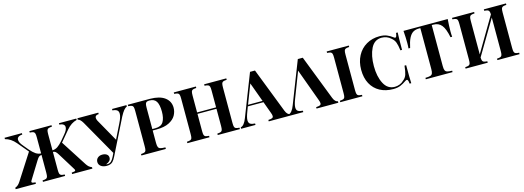

<svg xmlns="http://www.w3.org/2000/svg" viewBox="-8 -1648 7063 2588"><g transform="rotate(-15 3523.0 -354.0)"><path d="M606 -377Q646 -378.9 679 -400.9Q711.9 -422.9 753.9 -471.2L813 -542Q858.9 -595.2 858.9 -634.8Q858.9 -659.2 839.4 -673.1Q819.8 -687 784.7 -689V-708H1026.9V-689Q946.8 -669.9 881.8 -592.8L756.8 -443.8L989.7 -81.1Q1004.9 -58.1 1021 -43.9Q1037.1 -29.8 1062 -20V0H778.8V-20Q807.1 -22 819.6 -25.9Q832 -29.8 832 -40Q832 -47.9 820.8 -64.9L675.8 -299.8Q655.8 -332 642.3 -343Q628.9 -354 606 -356ZM63 -81.1 295.9 -443.8 170.9 -592.8Q106 -669.9 25.9 -689V-708H268.1V-689Q232.9 -687 213.4 -673.1Q193.8 -659.2 193.8 -634.8Q193.8 -595.2 240.2 -542L298.8 -471.2Q340.8 -422.9 374 -400.9Q407.2 -378.9 447.3 -377V-602.1Q447.3 -640.1 441.7 -657Q436 -673.8 421.1 -679.9Q406.2 -686 372.1 -688V-708H681.2V-688Q647.9 -686 632.6 -679.9Q617.2 -673.8 611.6 -657Q606 -640.1 606 -602.1V-106Q606 -67.9 611.6 -51Q617.2 -34.2 632.6 -28.1Q647.9 -22 681.2 -20V0H372.1V-20Q406.2 -22 421.1 -28.1Q436 -34.2 441.7 -51Q447.3 -67.9 447.3 -106V-356Q423.8 -354 410.4 -343Q397 -332 377 -299.8L231.9 -64.9Q221.2 -47.9 221.2 -40Q221.2 -29.8 233.6 -25.9Q246.1 -22 273.9 -20V0H-8.8V-20Q16.1 -29.8 32 -43.9Q47.9 -58.1 63 -81.1Z M1726.6 -708V-688Q1704.6 -680.2 1682.1 -653.1Q1659.7 -626 1631.8 -573.2L1434.6 -176.8L1387.7 -82Q1365.7 -37.1 1343.8 -15.1Q1314.9 14.2 1259.8 14.2Q1209 14.2 1179 -9Q1148.9 -32.2 1148.9 -68.8Q1148.9 -104 1174.3 -126Q1199.7 -147.9 1237.8 -147.9Q1276.9 -147.9 1300.3 -130.9Q1323.7 -113.8 1323.7 -84Q1323.7 -57.1 1305.2 -38.1Q1286.6 -19 1256.8 -8.8Q1262.7 -5.9 1276.9 -5.9Q1304.7 -5.9 1326.2 -25.4Q1347.7 -44.9 1366.7 -84L1389.6 -131.8L1107.9 -627Q1074.7 -683.1 1042 -688V-708H1334V-688Q1282.7 -686 1282.7 -648.9Q1282.7 -630.9 1293.9 -607.9L1470.7 -293.9L1571.8 -499Q1609.9 -574.2 1609.9 -620.1Q1609.9 -654.8 1588.4 -670.4Q1566.9 -686 1525.9 -688V-708Z M1980 -286.1V-111.8Q1980 -71.8 1988.5 -53.5Q1997.1 -35.2 2018.6 -29.1Q2040 -22.9 2086.9 -22V0H1746.1V-20Q1778.8 -22 1794.4 -28.1Q1810.1 -34.2 1815.4 -51Q1820.8 -67.9 1820.8 -106V-602.1Q1820.8 -640.1 1815.4 -657Q1810.1 -673.8 1794.4 -679.9Q1778.8 -686 1746.1 -688V-708H2054.7Q2189.9 -707 2261 -653.6Q2332 -600.1 2332 -509.8Q2332 -455.1 2304 -404.5Q2275.9 -354 2209.5 -320.1Q2143.1 -286.1 2032.7 -286.1ZM1980 -602.1V-306.2H2022.9Q2104 -306.2 2135 -358.2Q2166 -410.2 2166 -499Q2166 -596.2 2137.5 -642.1Q2108.9 -688 2042 -688Q2015.1 -688 2002.4 -680.9Q1989.7 -673.8 1984.9 -656Q1980 -638.2 1980 -602.1Z M3044.9 -602.1V-106Q3044.9 -67.9 3050.5 -51Q3056.2 -34.2 3071 -28.1Q3085.9 -22 3120.1 -20V0H2811V-20Q2844.2 -22 2859.6 -28.1Q2875 -34.2 2880.6 -51Q2886.2 -67.9 2886.2 -106V-346.2H2621.1V-106Q2621.1 -67.9 2626.5 -51Q2631.8 -34.2 2647 -28.1Q2662.1 -22 2695.8 -20V0H2387.2V-20Q2419.9 -22 2435.5 -28.1Q2451.2 -34.2 2456.5 -51Q2461.9 -67.9 2461.9 -106V-602.1Q2461.9 -640.1 2456.5 -657Q2451.2 -673.8 2435.5 -679.9Q2419.9 -686 2387.2 -688V-708H2695.8V-688Q2662.1 -686 2647 -679.9Q2631.8 -673.8 2626.5 -657Q2621.1 -640.1 2621.1 -602.1V-366.2H2886.2V-602.1Q2886.2 -640.1 2880.6 -657Q2875 -673.8 2859.6 -679.9Q2844.2 -686 2811 -688V-708H3120.1V-688Q3085.9 -686 3071 -679.9Q3056.2 -673.8 3050.5 -657Q3044.9 -640.1 3044.9 -602.1Z M3826.7 -20V0H3522.9V-20Q3561 -22 3576.9 -29.5Q3592.8 -37.1 3592.8 -56.2Q3592.8 -74.2 3581.1 -104L3521 -268.1H3302.7L3276.9 -199.2Q3249 -127 3249 -87.9Q3249 -50.8 3271.5 -36.4Q3293.9 -22 3337.9 -20V0H3137.7V-20Q3187 -28.8 3223.6 -125L3451.7 -710H3521L3763.7 -84Q3776.9 -50.8 3793.9 -35.9Q3811 -21 3826.7 -20ZM3513.7 -288.1 3415 -558.1 3311 -288.1Z M4082 -558.1 3943.8 -199.2Q3916 -127 3916 -87.9Q3916 -50.8 3938.5 -36.4Q3960.9 -22 4004.9 -20V0H3804.7V-20Q3854 -28.8 3890.6 -125L4118.7 -710H4188L4430.7 -84Q4443.8 -50.8 4460.9 -35.9Q4478 -21 4493.7 -20V0H4189.9V-20Q4228 -22 4243.9 -29.5Q4259.8 -37.1 4259.8 -56.2Q4259.8 -74.2 4248 -104Z M4829.6 -688Q4795.9 -686 4780.8 -679.9Q4765.6 -673.8 4760.3 -657Q4754.9 -640.1 4754.9 -602.1V-106Q4754.9 -67.9 4760.3 -51Q4765.6 -34.2 4780.8 -28.1Q4795.9 -22 4829.6 -20V0H4521V-20Q4553.7 -22 4569.3 -28.1Q4585 -34.2 4590.3 -51Q4595.7 -67.9 4595.7 -106V-602.1Q4595.7 -640.1 4590.3 -657Q4585 -673.8 4569.3 -679.9Q4553.7 -686 4521 -688V-708H4829.6Z M5443.8 -657.2Q5454.6 -647.9 5462.9 -647.9Q5482.9 -647.9 5488.8 -708H5511.7Q5507.8 -640.1 5507.8 -465.8H5484.9Q5475.6 -540 5460.7 -579.1Q5445.8 -618.2 5409.7 -647Q5384.8 -670.9 5351.8 -683.3Q5318.8 -695.8 5282.7 -695.8Q5181.6 -695.8 5132.8 -597.4Q5084 -499 5084 -352.1Q5084 -206.1 5135 -107.9Q5186 -9.8 5286.6 -9.8Q5320.8 -9.8 5354.2 -22.5Q5387.7 -35.2 5410.6 -59.1Q5447.8 -86.9 5462.2 -128.9Q5476.6 -170.9 5484.9 -252H5507.8Q5507.8 -70.8 5511.7 0H5488.8Q5485.8 -32.2 5480.2 -45.7Q5474.6 -59.1 5464.8 -59.1Q5457 -59.1 5443.8 -50.8Q5398.9 -19 5357.9 -2.4Q5316.9 14.2 5258.8 14.2Q5152.8 14.2 5073.2 -28.8Q4993.7 -71.8 4949.7 -153.3Q4905.8 -234.9 4905.8 -348.1Q4905.8 -458 4950.7 -543Q4995.6 -627.9 5076.2 -675Q5156.7 -722.2 5259.8 -722.2Q5319.8 -722.2 5361.8 -705.1Q5403.8 -688 5443.8 -657.2Z M6202.6 -538.1Q6202.6 -491.2 6206.1 -461.9H6183.1Q6158.7 -585 6117.2 -635Q6075.7 -685.1 6003.9 -685.1H5981V-113.8Q5981 -71.8 5989.5 -53Q5998 -34.2 6019.5 -27.6Q6041 -21 6087.9 -20V0H5714.8V-20Q5761.7 -21 5783.2 -27.6Q5804.7 -34.2 5813.2 -53Q5821.8 -71.8 5821.8 -113.8V-685.1H5799.8Q5752 -685.1 5718.5 -664.1Q5685.1 -643.1 5660.9 -594.5Q5636.7 -545.9 5619.6 -461.9H5596.7Q5600.1 -491.2 5600.1 -538.1Q5600.1 -612.8 5592.8 -708H6210Q6202.6 -612.8 6202.6 -538.1Z M6947.8 -602.1V-106Q6947.8 -67.9 6953.4 -51Q6959 -34.2 6973.9 -28.1Q6988.8 -22 7022.9 -20V0H6713.9V-20Q6747.1 -22 6762.5 -28.1Q6777.8 -34.2 6783.4 -51Q6789.1 -67.9 6789.1 -106V-574.2L6503.9 -92.8Q6504.9 -62 6510.7 -47.6Q6516.6 -33.2 6531.7 -27.6Q6546.9 -22 6578.6 -20V0H6270V-20Q6302.7 -22 6318.4 -28.1Q6334 -34.2 6339.4 -51Q6344.7 -67.9 6344.7 -106V-602.1Q6344.7 -640.1 6339.4 -657Q6334 -673.8 6318.4 -679.9Q6302.7 -686 6270 -688V-708H6578.6V-688Q6544.9 -686 6529.8 -679.9Q6514.6 -673.8 6509.3 -657Q6503.9 -640.1 6503.9 -602.1V-136.2L6789.1 -619.1Q6787.6 -647.9 6781.2 -661.9Q6774.9 -675.8 6759.8 -680.9Q6744.6 -686 6713.9 -688V-708H7022.9V-688Q6988.8 -686 6973.9 -679.9Q6959 -673.8 6953.4 -657Q6947.8 -640.1 6947.8 -602.1Z"/></g></svg>

Font: Neothic
Style: Regular
Weight: 400
Designer: Vasily Draigo aka Daymarius
Foundry: Vasily Draigo aka Daymarius
Version: Version 1.00 May 8, 2019, initial release